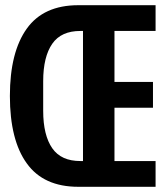

<svg xmlns="http://www.w3.org/2000/svg" viewBox="-20 -718 640 738"><path d="M578 0C578 0 578 -99 578 -99C578 -99 420 -99 420 -99C420 -99 420 -304 420 -304C420 -304 568 -304 568 -304C568 -304 568 -403 568 -403C568 -403 420 -403 420 -403C420 -403 420 -599 420 -599C420 -599 578 -599 578 -599C578 -599 578 -698 578 -698C578 -698 281 -698 281 -698C281 -698 281 -698 281 -698C192 -698 126 -668 83 -608C40 -548 18 -462 18 -349C18 -349 18 -349 18 -349C18 -236 40 -149 83 -90C126 -30 192 0 281 0C281 0 578 0 578 0ZM289 -99C289 -99 289 -99 289 -99C240 -99 204 -115 181 -148C158 -181 146 -229 146 -292C146 -292 146 -406 146 -406C146 -406 146 -406 146 -406C146 -469 158 -517 181 -550C204 -583 240 -599 289 -599C289 -599 299 -599 299 -599C299 -599 299 -99 299 -99C299 -99 289 -99 289 -99Z"/></svg>

Font: IBM Plex Mono Mod
Style: SemiBold
Weight: 500
Designer: Mike Abbink, Paul van der Laan, Pieter van Rosmalen
Foundry: Bold Monday
Version: ""